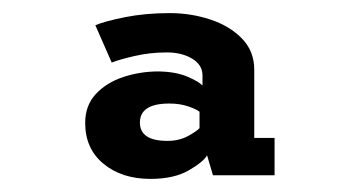

<svg xmlns="http://www.w3.org/2000/svg" viewBox="-20 -789 540 293"><path d="M209.5 -516Q166 -516 138 -539Q110 -562 110 -601.5Q110 -628 126.2 -645.5Q142.5 -663 168.2 -671.5Q194 -680 222 -680Q248.5 -679.5 266 -672Q283.5 -664.5 289 -658.5V-674Q289 -690 273.2 -699.5Q257.5 -709 234.5 -709Q209 -709 185.2 -703.5Q161.5 -698 150.5 -693.5L125.5 -750.5Q139.5 -756.5 170.8 -762.8Q202 -769 239 -769Q271.5 -769 301 -759.2Q330.5 -749.5 349.2 -730.2Q368 -711 368 -682.5V-578.5H399V-521.5H305L296 -552Q290.5 -542 268 -529Q245.5 -516 209.5 -516ZM235.5 -574Q253 -574 266.5 -581.2Q280 -588.5 284.5 -593.5V-618.5Q279.5 -622.5 266.8 -626.8Q254 -631 238.5 -631Q193.5 -631 193.5 -602Q193.5 -574 235.5 -574Z"/></svg>

Font: Trispace SemiBold
Style: Regular
Weight: 600
Designer: Tyler Finck
Foundry: Etcetera Type Company
Version: Version 1.210; ttfautohint (v1.8.3)